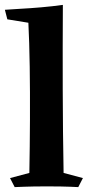

<svg xmlns="http://www.w3.org/2000/svg" viewBox="-25 -765 364 785"><path d="M232 -745Q231 -575 231.5 -398.5Q232 -222 235 -58L314 -37L295 0Q277 -1 261.5 -1.5Q246 -2 224.5 -2.5Q203 -3 166 -3Q133 -3 111.5 -2.5Q90 -2 73 -1.5Q56 -1 35 0L16 -37L95 -58Q97 -165 97.5 -277.5Q98 -390 96.5 -492.5Q95 -595 91 -672L5 -686L-5 -725Q18 -727 57 -729Q96 -731 142.5 -735Q189 -739 232 -745Z"/></svg>

Font: Ruwudu
Style: Bold
Weight: 700
Designer: Becca Hirsbrunner Spalinger
Foundry: SIL International
Version: Version 3.000